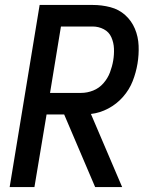

<svg xmlns="http://www.w3.org/2000/svg" viewBox="-20 -755 616 775"><path d="M19 0H119L168 -293H239L364 0H473L347 -295Q383 -299 417 -317Q451 -335 476.5 -364Q502 -393 515.5 -427.5Q529 -462 535 -498Q541 -534 539.5 -570.5Q538 -607 524.5 -639Q511 -671 485.5 -694Q460 -717 425.5 -726Q391 -735 354 -735H140ZM182 -380 226 -648H354Q378 -648 399 -637Q420 -626 429.5 -604.5Q439 -583 440 -559Q441 -535 437 -511Q433 -487 424 -463Q415 -439 397.5 -419Q380 -399 356 -389.5Q332 -380 308 -380Z"/></svg>

Font: Iosevka Sparkle Medium
Style: Italic
Weight: 500
Italic angle: -9°
Designer: Belleve Invis
Foundry: Belleve Invis
Version: Version 4.5.0; ttfautohint (v1.8.3)